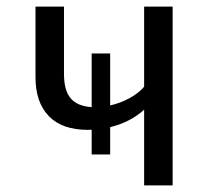

<svg xmlns="http://www.w3.org/2000/svg" viewBox="-20 -560 655 580"><path d="M312.8 -398.5V-241.5Q342.6 -248.2 370 -262.8Q397.4 -277.4 415.4 -297.9V-540H501.5V0H415.4V-228.7Q373.8 -190.8 312.8 -175.9V-93.3H256.9V-168.2Q251.3 -167.7 245.6 -167.7Q167.2 -167.7 127.2 -209.5Q87.2 -251.3 87.2 -326.7V-540H173.3V-336.9Q173.3 -286.2 193.8 -262.6Q214.4 -239 256.9 -236.4V-398.5Z"/></svg>

Font: FiraCode Nerd Font
Style: Regular
Weight: 400
Designer: Carrois Corporate, Edenspiekermann AG, Nikita Prokopov
Foundry: Carrois Corporate, Edenspiekermann AG, Nikita Prokopov
Version: Version 6.002;Nerd Fonts 3.4.0